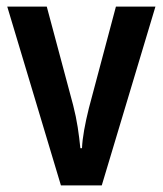

<svg xmlns="http://www.w3.org/2000/svg" viewBox="-20 -614 494 583"><path d="M165 -51 2 -594H122L202 -295Q211 -260 216 -227.5Q221 -195 224 -164H229Q230 -188 235.5 -219Q241 -250 250 -286L332 -594H452L289 -51Z"/></svg>

Font: Noto Sans Tamil UI Condensed SemiBold
Style: Regular
Weight: 600
Width: 3
Designer: Jelle Bosma - Monotype Design Team
Foundry: Monotype Imaging Inc.
Version: Version 2.004; ttfautohint (v1.8.4.7-5d5b)